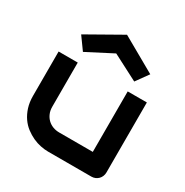

<svg xmlns="http://www.w3.org/2000/svg" viewBox="-183 -955 1061 1102"><g transform="rotate(30 348.0 -404.0)"><path d="M636.7 -64Q636.7 -50.3 631.8 -38.6Q627 -26.9 618.4 -18.3Q609.9 -9.8 598.4 -4.9Q586.9 0 573.7 0H286.6Q263.2 0 236.6 -5.4Q210 -10.7 184.1 -22.7Q158.2 -34.7 134 -53Q109.9 -71.3 91.8 -97.4Q73.7 -123.5 62.7 -157.7Q51.8 -191.9 51.8 -234.9V-527.8H178.7V-234.9Q178.7 -210 187.3 -190.2Q195.8 -170.4 210.4 -156.2Q225.1 -142.1 244.9 -134.5Q264.6 -127 287.6 -127H509.8V-527.8H636.7ZM513.7 -595.7 343.8 -683.6 173.8 -595.7 114.7 -677.7 343.8 -807.6 572.8 -677.7Z"/></g></svg>

Font: Audiowide
Style: Regular
Weight: 400
Version: Version 1.003